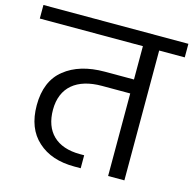

<svg xmlns="http://www.w3.org/2000/svg" viewBox="-135 -849 963 957"><g transform="rotate(15 347.0 -370.0)"><path d="M-27 -670H505V-498H355C268 -498 199 -477 148 -436C96 -395 70 -332 70 -249C70 -169 94 -108 141 -66C188 -23 251 -2 330 -2H363V-69H341C220 -69 154 -135 154 -248C154 -365 231 -426 359 -426H505V0H589V-670H721V-740H-27Z"/></g></svg>

Font: Poppins
Style: Regular
Weight: 400
Designer: Ninad Kale (Devanagari), Jonny Pinhorn (Latin)
Foundry: Indian Type Foundry
Version: 4.004